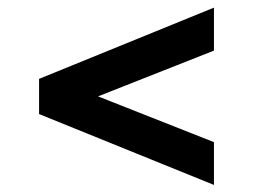

<svg xmlns="http://www.w3.org/2000/svg" viewBox="-20 -602 679 516"><path d="M555 -105 85 -295.5V-390L555 -581.5V-466L243.5 -343L555 -220Z"/></svg>

Font: Overpass SemiBold
Style: Regular
Weight: 600
Designer: Delve Withrington, Dave Bailey, Thomas Jockin
Foundry: Delve Fonts LLC
Version: Version 4.000